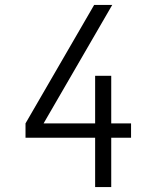

<svg xmlns="http://www.w3.org/2000/svg" viewBox="-20 -755 640 775"><path d="M364 0V-199H83V-257L360 -735H433L156 -257H364V-449H429V-257H509V-199H429V0Z"/></svg>

Font: Iosevka Aile Light
Style: Regular
Weight: 300
Designer: Belleve Invis
Foundry: Belleve Invis
Version: Version 27.3.5; ttfautohint (v1.8.4)